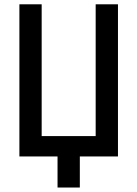

<svg xmlns="http://www.w3.org/2000/svg" viewBox="-20 -713 626 875"><path d="M242.2 141.6H343.8V0H517.6V-693.4H416V-92.8H169.9V-693.4H68.4V0H242.2Z"/></svg>

Font: CaskaydiaCove Nerd Font
Style: Regular
Weight: 400
Designer: Aaron Bell
Foundry: Saja Typeworks
Version: Version 2111.1;Nerd Fonts 2.3.3